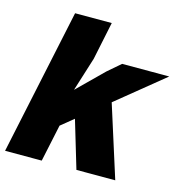

<svg xmlns="http://www.w3.org/2000/svg" viewBox="-127 -840 900 941"><g transform="rotate(15 323.5 -370.0)"><path d="M-18 0 139 -740H325L285 -548L231 -376L361 -504L426 -560H665L208 -188L168 0ZM344 0 248 -321 416 -394 541 0Z"/></g></svg>

Font: Azeret Mono Thin ExtraBold
Style: Italic
Weight: 800
Italic angle: -12°
Version: Version 1.002